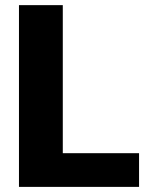

<svg xmlns="http://www.w3.org/2000/svg" viewBox="-20 -731 582 751"><path d="M225.6 -131.8V-710.9H54.2V0H523.9V-131.8Z"/></svg>

Font: Vazirmatn Black
Style: Regular
Weight: 900
Designer: Saber Rastikerdar
Foundry: Saber Rastikerdar
Version: Version 33.003